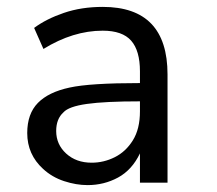

<svg xmlns="http://www.w3.org/2000/svg" viewBox="-20 -530 629 557"><path d="M234 7Q201 7 166 -4.5Q131 -16 105 -40Q59 -82 59 -144Q59 -200 90 -231.5Q121 -263 182 -276Q241 -289 386 -289V-323Q386 -383 360.5 -412Q335 -441 278 -441Q192 -441 106 -388L79 -449Q114 -475 165 -492.5Q216 -510 278 -510Q466 -510 466 -314V0H386V-85Q363 -37 322.5 -15Q282 7 234 7ZM246 -58Q281 -58 313 -74Q345 -90 365.5 -123Q386 -156 386 -207V-236Q285 -236 232 -228.5Q179 -221 164 -204Q143 -185 143 -150Q143 -111 172 -84.5Q201 -58 246 -58Z"/></svg>

Font: Winston
Style: Regular
Weight: 400
Designer: Original fonts by Vernon Adams / Changes by Cristiano Sobral
Foundry: Original fonts by Vernon Adams / Changes by Cristiano Sobral
Version: Version 2.503;July 17, 2020;FontCreator 13.0.0.2655 64-bit